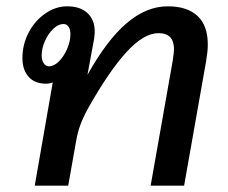

<svg xmlns="http://www.w3.org/2000/svg" viewBox="-20 -588 721 608"><path d="M638 -447Q638 -426 633 -396L563 0H457L527 -396Q531 -424 531 -432Q531 -483 482 -483Q435 -483 380 -422.5Q325 -362 260 -247Q244 -218 235 -194Q226 -170 221 -141L196 0H90L147 -327Q138 -323 125 -323Q90 -323 70.5 -345Q51 -367 51 -404Q51 -447 70.5 -484.5Q90 -522 123 -545Q156 -568 193 -568Q234 -568 257 -546.5Q280 -525 280 -488Q280 -481 278 -465L257 -351Q319 -462 381.5 -515Q444 -568 511 -568Q573 -568 605.5 -537.5Q638 -507 638 -447ZM203 -480Q203 -495 197 -503.5Q191 -512 181 -512Q165 -512 149 -497Q133 -482 122.5 -458.5Q112 -435 112 -412Q112 -397 118.5 -387.5Q125 -378 135 -378Q151 -378 166.5 -393.5Q182 -409 192.5 -433Q203 -457 203 -480Z"/></svg>

Font: KoHo SemiBold
Style: Italic
Weight: 600
Italic angle: -10°
Version: Version 1.000; ttfautohint (v1.6)